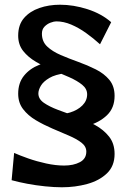

<svg xmlns="http://www.w3.org/2000/svg" viewBox="-20 -780 534 813"><path d="M242 13Q210 13 171 9Q132 5 95 -2Q58 -9 29.2 -17L39.8 -132.5Q63.2 -122 99.4 -109.2Q135.5 -96.5 175.6 -87.8Q215.8 -79 251.5 -79Q291.2 -79 318.4 -93.4Q345.5 -107.8 345.5 -138Q345.5 -160 324.8 -176Q304 -192 270.9 -206.1Q237.8 -220.2 201.2 -235.9Q164.8 -251.5 131.6 -271.1Q98.5 -290.8 77.8 -317.9Q57 -345 57 -383Q57 -429 81.6 -459.4Q106.2 -489.8 146.5 -505.6Q186.8 -521.5 234 -521.5L258 -470Q214.2 -464.8 188.9 -449.8Q163.5 -434.8 153 -416.9Q142.5 -399 142.5 -384.2Q142.5 -360.8 165.8 -344.6Q189 -328.5 225.9 -314.6Q262.8 -300.8 303.9 -286Q345 -271.2 381.9 -251Q418.8 -230.8 442 -201.4Q465.2 -172 465.2 -128Q465.2 -77 432.9 -46Q400.5 -15 349.5 -1Q298.5 13 242 13ZM242 -233 207.8 -297.2Q244.2 -293.8 276.5 -303.6Q308.8 -313.5 328.9 -333.6Q349 -353.8 349 -380.5Q349 -404 327.9 -421.1Q306.8 -438.2 273.5 -453Q240.2 -467.8 203 -483.2Q165.8 -498.8 132.5 -518.1Q99.2 -537.5 78.1 -564.2Q57 -591 57 -629Q57 -675 81.6 -703.5Q106.2 -732 146.5 -746Q186.8 -760 234 -760Q291.5 -760 350.6 -741Q409.8 -722 450.8 -686L403.5 -592.5Q375.5 -618 344.6 -640.1Q313.8 -662.2 281.6 -675.9Q249.5 -689.5 218.2 -689.5Q208.5 -689.5 194.1 -684.1Q179.8 -678.8 168.6 -667.4Q157.5 -656 157.5 -637.5Q157.5 -604.2 179.6 -583.2Q201.8 -562.2 237.1 -547Q272.5 -531.8 311.4 -517.9Q350.2 -504 385.6 -486.2Q421 -468.5 443.1 -441.8Q465.2 -415 465.2 -374Q465.2 -323 432.9 -292Q400.5 -261 349.5 -247Q298.5 -233 242 -233Z"/></svg>

Font: Marhey Light
Style: Regular
Weight: 300
Designer: Nur Syamsi & Bustanul Arifin
Foundry: Namelatype
Version: Version 1.000